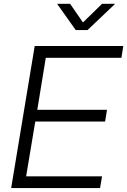

<svg xmlns="http://www.w3.org/2000/svg" viewBox="-20 -963 651 983"><path d="M37.1 0 157.7 -727.5H611.3L601.6 -667H214.4L170.9 -400.9H527.8L518.1 -340.8H160.6L113.8 -60.1H502.4L492.2 0ZM338.9 -943.4 404.8 -848.1 502.4 -943.4H568.4L567.9 -941.9L428.2 -809.1H367.7L273.4 -941.9V-943.4Z"/></svg>

Font: Inter 28pt Light
Style: Italic
Weight: 300
Italic angle: -9.3988°
Designer: Rasmus Andersson
Foundry: rsms
Version: Version 4.001;git-66647c0bb